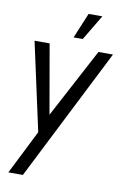

<svg xmlns="http://www.w3.org/2000/svg" viewBox="-102 -762 728 1073"><g transform="rotate(10 262.5 -225.0)"><path d="M402.5 -500H485L106 250H23.5L149 0L40 -500H125.5L194 -107ZM251.5 -556 311.5 -700H389.5L303.5 -556Z"/></g></svg>

Font: Urbanist
Style: Italic
Weight: 400
Italic angle: -8°
Designer: Corey Hu
Foundry: Corey Hu
Version: Version 1.330; ttfautohint (v1.8.4.7-5d5b)